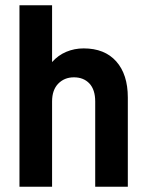

<svg xmlns="http://www.w3.org/2000/svg" viewBox="-20 -710 560 730"><path d="M54 -690H178V-474Q201 -500 232 -513Q263 -526 298 -526Q378 -526 422 -476.5Q466 -427 466 -339V0H342V-324Q342 -369 320 -392.5Q298 -416 261 -416Q225 -416 201.5 -392Q178 -368 178 -324V0H54Z"/></svg>

Font: D-DIN
Style: DIN-Bold
Weight: 700
Designer: Charles Nix
Foundry: Datto Inc.
Version: Version 1.00